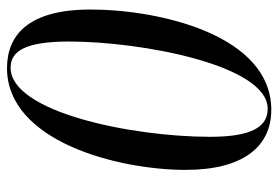

<svg xmlns="http://www.w3.org/2000/svg" viewBox="-140 -624 775 534"><g transform="rotate(-90 247.0 -356.5)"><path d="M209 11C417 11 488 -300 488 -492C488 -663 418 -724 325 -724C122 -724 42 -417 42 -227C42 -67 107 11 209 11ZM212 1C162 1 134 -43 134 -159C134 -378 203 -714 326 -714C372 -714 399 -674 399 -551C399 -352 334 1 212 1Z"/></g></svg>

Font: Noto Serif Display Condensed Medium
Style: Italic
Weight: 500
Width: 3
Italic angle: -12°
Designer: Monotype Design Team
Foundry: Monotype Imaging Inc.
Version: Version 2.009